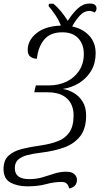

<svg xmlns="http://www.w3.org/2000/svg" viewBox="-30 -869 582 1088"><path d="M362 199Q358 181 348.5 171.5Q339 162 318 162Q277 162 231 174.5Q185 187 125 187Q69 187 29.5 165.5Q-10 144 -10 89Q-10 39 18.5 13Q47 -13 95 -25Q143 -37 202 -45Q257 -53 299 -69.5Q341 -86 364 -120.5Q387 -155 387 -215Q387 -276 349.5 -311Q312 -346 239 -346H164L173 -385H248Q302 -385 347 -406.5Q392 -428 418.5 -468.5Q445 -509 445 -564Q445 -618 413.5 -652Q382 -686 323 -686Q255 -686 220.5 -644.5Q186 -603 179 -536Q158 -536 142.5 -547.5Q127 -559 127 -586Q127 -640 176.5 -680.5Q226 -721 315 -724Q303 -755 283.5 -784Q264 -813 245 -835L248 -848H272Q295 -830 316.5 -803.5Q338 -777 354 -751Q383 -796 412.5 -822.5Q442 -849 478 -849Q517 -849 517 -821Q517 -807 505 -798Q493 -807 475 -807Q447 -807 423 -781.5Q399 -756 379 -719Q438 -707 475 -667.5Q512 -628 512 -567Q512 -511 487 -468.5Q462 -426 420 -399.5Q378 -373 326 -365Q358 -360 388 -342.5Q418 -325 438 -293.5Q458 -262 458 -215Q458 -141 425 -98Q392 -55 335 -34Q278 -13 203 -4Q160 1 126.5 9.5Q93 18 73.5 35Q54 52 54 84Q54 146 135 146Q177 146 211.5 135.5Q246 125 278.5 114.5Q311 104 346 104Q376 104 391 117.5Q406 131 406 150Q406 190 362 199Z"/></svg>

Font: Noto Serif SemiCondensed Light
Style: Italic
Weight: 300
Width: 4
Italic angle: -12°
Designer: Monotype Design Team
Foundry: Monotype Imaging Inc.
Version: Version 2.013; ttfautohint (v1.8.4.7-5d5b)